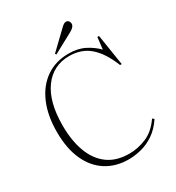

<svg xmlns="http://www.w3.org/2000/svg" viewBox="-218 -1053 1093 1195"><g transform="rotate(-30 328.5 -455.0)"><path d="M354 14Q262 14 193.5 -29.5Q125 -73 87.5 -156Q50 -239 50 -357Q50 -475 87.5 -562Q125 -649 194 -696.5Q263 -744 356 -744Q423 -744 471.5 -719Q520 -694 554 -659L564 -744H576L611 -522H599Q559 -624 500 -676.5Q441 -729 352 -729Q236 -729 168.5 -636.5Q101 -544 101 -374Q101 -266 131 -185Q161 -104 221.5 -59.5Q282 -15 375 -15Q437 -15 497.5 -40.5Q558 -66 605 -134L617 -124Q580 -69 535 -39Q490 -9 443 2.5Q396 14 354 14ZM289 -777 283 -785 405 -902Q419 -916 427 -920Q435 -924 442 -924Q453 -924 460 -915.5Q467 -907 467 -896Q467 -874 435 -856Z"/></g></svg>

Font: Display Extralight
Style: Regular
Weight: 200
Designer: Latin by Veronika Burian and Jose Scaglione. Greek by Irene Vlachou. Cyrillic by Vera Evstafieva.
Foundry: TypeTogether
Version: Version 3.002